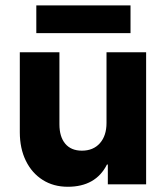

<svg xmlns="http://www.w3.org/2000/svg" viewBox="-20 -698 632 727"><path d="M236.7 9.2Q182.5 9.2 141.7 -16.7Q100.8 -42.5 77.9 -89.2Q55 -135.8 55 -197.5V-500H205V-227.5Q205 -180 227.1 -153.8Q249.2 -127.5 290 -127.5Q333.3 -127.5 358.3 -155.8Q383.3 -184.2 383.3 -232.5V-500H533.3V0H388.3V-75H385Q342.5 9.2 236.7 9.2ZM117.5 -572.5V-677.5H474.2V-572.5Z"/></svg>

Font: Funnel Sans ExtraBold
Style: Regular
Weight: 800
Version: Version 1.000; Beta; Release 5; Build 24; ttfautohint (v1.8.